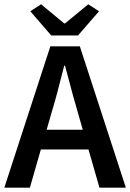

<svg xmlns="http://www.w3.org/2000/svg" viewBox="-22 -868 602 888"><path d="M214.8 -704.1 118.2 -815.9 168 -848.1 274.9 -759.8H278.8L386.2 -848.1L436 -815.9L338.9 -704.1ZM-2 0 210.9 -653.8H347.2L560.1 0H438L387.2 -176.8H167L116.2 0ZM216.8 -348.1 193.8 -268.1H360.8L337.9 -348.1Q322.8 -397 278.8 -564H274.9Q241.7 -430.2 216.8 -348.1Z"/></svg>

Font: SourceSansPro-Semibold
Style: Regular
Weight: 600
Designer: Paul D. Hunt
Foundry: Adobe Systems Incorporated
Version: Version 2.020;PS 2.0;hotconv 1.0.86;makeotf.lib2.5.63406